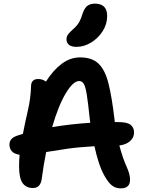

<svg xmlns="http://www.w3.org/2000/svg" viewBox="-20 -1027 793 1057"><path d="M645 10Q616 10 595.5 -6.5Q575 -23 553 -63Q537 -92 523.5 -133.5Q510 -175 500 -222Q411 -217 346.5 -207.5Q282 -198 234 -190Q220 -120 210 -44Q204 8 161 8Q124 8 104.5 -19Q85 -46 85 -112Q85 -143 88 -175Q59 -179 45.5 -194Q32 -209 32 -231Q32 -249 43 -261.5Q54 -274 80 -282Q92 -286 106 -290Q119 -357 134 -421.5Q149 -486 151 -553Q151 -571 160.5 -581.5Q170 -592 190 -592Q214 -592 233 -578Q273 -641 320 -676Q367 -711 421 -711Q487 -711 523 -676Q559 -641 577.5 -566.5Q596 -492 610 -373Q611 -364 612 -355Q621 -355 630 -355Q681 -355 699.5 -339.5Q718 -324 718 -298Q718 -270 696.5 -250.5Q675 -231 637 -226Q657 -153 676.5 -110.5Q696 -68 696 -38Q696 10 645 10ZM416 -581Q383 -581 342.5 -514Q302 -447 267 -327Q366 -344 477 -351Q476 -362 474 -374Q465 -460 458 -504.5Q451 -549 441.5 -565Q432 -581 416 -581ZM401 -769Q373 -769 359.5 -780.5Q346 -792 346 -810Q346 -826 355 -838Q364 -850 381 -865Q405 -886 415.5 -904.5Q426 -923 435 -953Q446 -985 462.5 -996Q479 -1007 502 -1007Q570 -1007 570 -939Q570 -894 545 -855Q520 -816 481 -792.5Q442 -769 401 -769Z"/></svg>

Font: Shantell Sans Normal
Style: Regular
Weight: 600
Designer: Stephen Nixon, Anya Danilova, Shantell Martin
Foundry: Arrow Type
Version: Version 1.009;[a7da0bfa3]